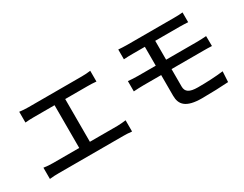

<svg xmlns="http://www.w3.org/2000/svg" viewBox="-80 -1198 2159 1700"><g transform="rotate(-30 1000.0 -348.5)"><path d="M80 -146V-31C112 -35 144 -36 173 -36H833C854 -36 893 -35 920 -31V-146C894 -143 865 -139 833 -139H551V-576H778C807 -576 840 -575 868 -572V-682C841 -678 809 -676 778 -676H231C208 -676 168 -678 142 -682V-572C168 -575 209 -576 231 -576H442V-139H173C144 -139 110 -141 80 -146Z M1111 -436V-331C1140 -333 1185 -335 1212 -335H1393V-124C1393 -34 1439 24 1604 24C1699 24 1802 20 1875 15L1881 -92C1798 -82 1713 -78 1621 -78C1534 -78 1499 -103 1499 -156V-335H1823C1845 -335 1885 -335 1911 -333L1910 -435C1886 -433 1842 -431 1821 -431H1499V-624H1748C1784 -624 1809 -622 1834 -621V-721C1811 -718 1781 -717 1748 -717C1668 -717 1347 -717 1270 -717C1235 -717 1205 -719 1177 -721V-621C1205 -623 1235 -624 1270 -624H1393V-431H1212C1183 -431 1139 -433 1111 -436Z"/></g></svg>

Font: ChiuKong Gothic CL Medium
Style: Regular
Weight: 500
Designer: Ryoko NISHIZUKA 西塚涼子 (kana, bopomofo & ideographs); Paul D. Hunt (Latin, Greek & Cyrillic); Sandoll Communications 산돌커뮤니
Foundry: Adobe
Version: Version 1.300